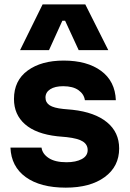

<svg xmlns="http://www.w3.org/2000/svg" viewBox="-20 -841 596 878"><path d="M204.1 -611.8H71.8L174.8 -820.8H370.1L475.1 -611.8H339.8L277.8 -746.1H265.1ZM280.8 17.1Q164.6 17.1 97.9 -31Q31.2 -79.1 27.8 -166H169.9Q173.8 -137.2 202.9 -118.2Q231.9 -99.1 284.2 -99.1Q327.1 -99.1 354 -113.5Q380.9 -127.9 380.9 -154.8Q380.9 -179.7 359.1 -193.8Q337.4 -208 285.2 -213.9L242.2 -217.8Q145 -228.5 94.5 -272.7Q43.9 -316.9 43.9 -388.2Q43.9 -472.7 106.4 -518.3Q168.9 -564 271 -564Q378.4 -564 442.4 -516.8Q506.3 -469.7 509.8 -382.8H368.2Q364.3 -410.6 338.9 -428.7Q313.5 -446.8 269 -446.8Q231.4 -446.8 209.7 -432.9Q188 -418.9 188 -395Q188 -372.1 207 -359.6Q226.1 -347.2 269 -342.8L312 -338.9Q413.6 -327.6 469.2 -282Q524.9 -236.3 524.9 -162.1Q524.9 -79.6 458.7 -31.2Q392.6 17.1 280.8 17.1Z"/></svg>

Font: Sora
Style: Bold
Weight: 700
Designer: Jonathan Barnbrook, Julián Moncada
Foundry: Barnbrook Fonts
Version: Version 2.000